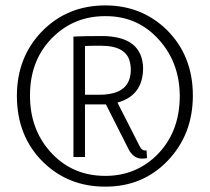

<svg xmlns="http://www.w3.org/2000/svg" viewBox="-20 -694 784 716"><path d="M296.9 -108.4V-304.7H362.3H375L460.9 -134.8Q478.5 -103.5 507.8 -102.5Q520.5 -102.5 528.3 -104.5L526.4 -132.8H520.5Q508.8 -132.8 501 -148.4Q500 -149.4 500 -150.4L418 -311.5Q503.9 -335 512.7 -420.9Q513.7 -429.7 513.7 -438.5Q511.7 -558.6 361.3 -559.6Q286.1 -559.6 253.9 -557.6V-108.4ZM357.4 -523.4Q455.1 -523.4 465.8 -456.1Q467.8 -446.3 467.8 -434.6Q467.8 -353.5 381.8 -342.8Q370.1 -340.8 357.4 -340.8H296.9V-522.5Q306.6 -522.5 327.1 -523.4Q347.7 -523.4 357.4 -523.4ZM699.2 -337.9Q699.2 -486.3 601.6 -583Q507.8 -673.8 373 -673.8Q230.5 -673.8 135.7 -576.2Q43 -479.5 43 -336.9Q43 -184.6 142.6 -87.9Q236.3 2 371.1 2Q512.7 2.9 606.4 -95.7Q699.2 -193.4 699.2 -337.9ZM91.8 -337.9Q91.8 -475.6 182.6 -560.5Q260.7 -633.8 372.1 -633.8Q495.1 -634.8 575.2 -543Q649.4 -459 650.4 -336.9Q650.4 -198.2 561.5 -112.3Q483.4 -38.1 373 -38.1Q246.1 -38.1 165 -130.9Q91.8 -214.8 91.8 -337.9Z"/></svg>

Font: Yaldevi Colombo Light
Style: Regular
Weight: 300
Designer: Sol Matas, Denzil Rajitha, Kosala Senevirathne and Pathum Egodawatta
Foundry: Mooniak
Version: Version 1.020 ; ttfautohint (v1.6)